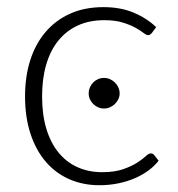

<svg xmlns="http://www.w3.org/2000/svg" viewBox="-20 -526 512 552"><path d="M52 0ZM416.5 -431Q414 -428.5 411.8 -426.8Q409.5 -425 405.5 -425Q400.5 -425 392 -431.8Q383.5 -438.5 369 -446.5Q354.5 -454.5 332.8 -461.2Q311 -468 280 -468Q237 -468 203.8 -452.8Q170.5 -437.5 147.5 -409Q124.5 -380.5 112.8 -340Q101 -299.5 101 -249Q101 -196.5 113.2 -156Q125.5 -115.5 148 -87.8Q170.5 -60 202.5 -45.5Q234.5 -31 273.5 -31Q309.5 -31 333.8 -39.5Q358 -48 373.8 -58Q389.5 -68 398.5 -76.5Q407.5 -85 413.5 -85Q419.5 -85 423.5 -80L436 -64Q424.5 -49 407 -36Q389.5 -23 367.5 -13.5Q345.5 -4 319.8 1.2Q294 6.5 266 6.5Q218.5 6.5 179.2 -10.8Q140 -28 111.8 -60.8Q83.5 -93.5 67.8 -141Q52 -188.5 52 -249Q52 -306 67 -353Q82 -400 111 -434Q140 -468 181.8 -486.8Q223.5 -505.5 277.5 -505.5Q326 -505.5 363.5 -490Q401 -474.5 429 -448ZM324 -257.5Q324 -248.5 320.2 -240.8Q316.5 -233 310.2 -227Q304 -221 296 -217.5Q288 -214 279 -214Q270 -214 262 -217.5Q254 -221 248 -227Q242 -233 238.5 -240.8Q235 -248.5 235 -257.5Q235 -266.5 238.5 -274.8Q242 -283 248 -289Q254 -295 262 -298.5Q270 -302 279 -302Q288 -302 296 -298.5Q304 -295 310.2 -289Q316.5 -283 320.2 -274.8Q324 -266.5 324 -257.5Z"/></svg>

Font: Lato Light
Style: Regular
Weight: 300
Designer: Lukasz Dziedzic
Foundry: tyPoland Lukasz Dziedzic
Version: Version 2.007; 2014-02-27